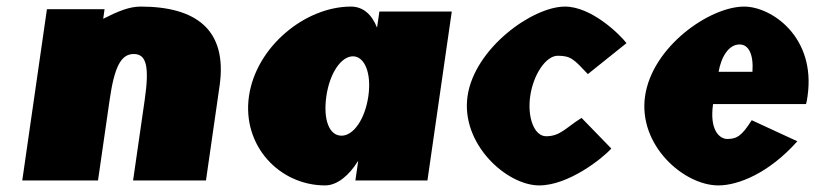

<svg xmlns="http://www.w3.org/2000/svg" viewBox="-20 -548 2476 583"><path d="M277.6 0 312.8 -244C327.3 -345 347.2 -384 386.2 -384C425.2 -384 433.9 -345 419.3 -244L384.1 0H605.4L646.7 -287C671.5 -459 574 -528 407 -528C372.8 -528 338.6 -514 293.4 -491L297.5 -520H122.5L47.6 0Z M736 -256C714.4 -106 828.2 15 967.3 15C1004.2 15 1040.3 -16 1066.4 -58H1067.5L1059.1 0H1277.9L1351.8 -513H1132L1124.9 -464C1108.7 -505 1081.9 -528 1045.6 -528C906.5 -528 757.6 -406 736 -256ZM971 -256C981.3 -327 1016.4 -377 1051.7 -377C1086.5 -377 1108.7 -327 1098.5 -256C1088.4 -186 1053.4 -136 1017 -136C979 -136 960.9 -186 971 -256Z M1882.3 -417C1863.4 -442 1777 -528 1695.5 -528C1596.4 -528 1420.6 -401 1399.7 -256C1378.8 -111 1518.1 15 1617.3 15C1706.3 15 1809.4 -67 1836.2 -97L1745.9 -190C1697.8 -160 1681.3 -134.3 1638.4 -134.3C1602.3 -134.3 1580.6 -191 1590 -256.3C1599.4 -321.5 1637.5 -378.7 1673.6 -378.7C1713.4 -378.7 1722.6 -368 1765 -323Z M2427.4 -232C2429.5 -238 2431.1 -249 2432.1 -256C2458 -436 2322.5 -528 2239.6 -528C2134.4 -528 1960.3 -406 1938.7 -256C1917.2 -107 2056.2 15 2161.3 15C2221.4 15 2314.6 -22 2401.1 -119L2262.6 -183C2233.3 -137 2218.5 -126 2188.5 -126C2164.8 -126 2133.8 -153 2145.2 -232ZM2162 -330C2170.3 -377 2193.5 -413 2225.6 -413C2253 -413 2268.4 -384 2264.8 -330Z"/></svg>

Font: Blink
Style: WideObl
Weight: 400
Designer: Mew Too
Foundry: Cannot Into Space Fonts
Version: Version 001.000